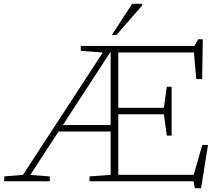

<svg xmlns="http://www.w3.org/2000/svg" viewBox="-20 -947 1157 1003"><path d="M447.5 0V-25.5L558 -33.5V-260H286L138 -33L240 -25.5V0H2V-25.5L100 -33.5L517 -672.5L402 -681.5V-707H995.5L1015.5 -742H1039.5L1036 -534H1005.5L993 -673H598V-384H836L851.5 -494H876.5V-238.5H851.5L836 -350H598V-34H992L1037 -190H1066.5L1030.5 36H997.5L991 0ZM308.5 -294H558V-677ZM564 -764 670.5 -927H723V-919L588 -764Z"/></svg>

Font: Newsreader 6pt ExtraLight
Style: Regular
Weight: 275
Designer: Hugues Gentile
Foundry: Production Type
Version: Version 1.003; ttfautohint (v1.8.3)